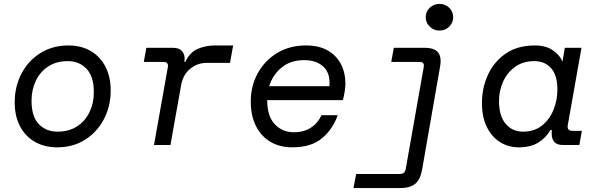

<svg xmlns="http://www.w3.org/2000/svg" viewBox="-20 -740 3040 980"><path d="M272 12Q207 12 158 -16Q109 -44 82 -96Q55 -148 55 -218Q55 -298 89.5 -364Q124 -430 186 -469Q248 -508 329 -508Q394 -508 442.5 -480Q491 -452 518 -400Q545 -348 545 -278Q545 -198 510.5 -132Q476 -66 414.5 -27Q353 12 272 12ZM274 -68Q332 -68 373.5 -95Q415 -122 437 -168Q459 -214 459 -270Q459 -349 422 -388.5Q385 -428 326 -428Q268 -428 226.5 -401Q185 -374 163 -328Q141 -282 141 -226Q141 -145 178 -106.5Q215 -68 274 -68Z M766 0 837 -399Q839 -410 833.5 -417Q828 -424 816 -424H714L727 -496H864Q895 -496 910 -478Q925 -460 922 -430L921 -424H926Q948 -472 988 -490Q1028 -508 1079 -508H1170L1154 -419H1035Q988 -419 951.5 -389.5Q915 -360 905 -308L850 0Z M1471 12Q1408 12 1360.5 -16Q1313 -44 1286.5 -96.5Q1260 -149 1260 -222Q1260 -302 1296 -367Q1332 -432 1395.5 -470Q1459 -508 1541 -508Q1609 -508 1653.5 -482Q1698 -456 1720.5 -412Q1743 -368 1743 -314Q1743 -295 1739 -271Q1735 -247 1730 -229H1344V-227Q1344 -147 1382.5 -106Q1421 -65 1479 -65Q1531 -65 1566.5 -88Q1602 -111 1621 -152H1704Q1677 -78 1622 -33Q1567 12 1471 12ZM1532 -433Q1463 -433 1417.5 -395.5Q1372 -358 1354 -300H1661Q1662 -304 1662 -309Q1662 -314 1662 -318Q1662 -373 1627 -403Q1592 -433 1532 -433Z M2223 -584Q2194 -584 2173.5 -604Q2153 -624 2153 -652Q2153 -681 2173.5 -700.5Q2194 -720 2223 -720Q2253 -720 2273 -700.5Q2293 -681 2293 -652Q2293 -624 2273 -604Q2253 -584 2223 -584ZM1784 220 1798 148H2021Q2047 148 2051 122L2143 -399Q2147 -424 2122 -424H1977L1990 -496H2147Q2198 -496 2216.5 -472Q2235 -448 2226 -399L2135 123Q2126 176 2099.5 198Q2073 220 2022 220Z M2628 12Q2575 12 2532.5 -14.5Q2490 -41 2465 -91.5Q2440 -142 2440 -215Q2440 -292 2471 -359Q2502 -426 2562 -467Q2622 -508 2710 -508Q2767 -508 2803 -482.5Q2839 -457 2851 -425L2863 -496H2948L2878 -101Q2873 -72 2902 -72H2950L2937 0H2853Q2796 0 2796 -58V-77H2790Q2766 -36 2727 -12Q2688 12 2628 12ZM2650 -68Q2707 -68 2746 -99Q2785 -130 2805 -179Q2825 -228 2825 -283Q2825 -356 2793 -392Q2761 -428 2707 -428Q2650 -428 2609.5 -399Q2569 -370 2548 -323.5Q2527 -277 2527 -225Q2527 -149 2560.5 -108.5Q2594 -68 2650 -68Z"/></svg>

Font: DM Mono
Style: Italic
Weight: 400
Italic angle: -10°
Designer: Colophon Foundry
Foundry: Colophon Foundry
Version: Version 1.000; ttfautohint (v1.8.2.53-6de2)